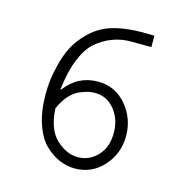

<svg xmlns="http://www.w3.org/2000/svg" viewBox="-95 -698 776 800"><g transform="rotate(15 293.0 -297.5)"><path d="M474.6 -606.4V-557.6Q429.7 -557.6 387.7 -558.1Q345.7 -558.6 307.1 -543.9Q268.6 -529.3 237.8 -502.4Q207 -475.6 185.1 -421.9Q163.1 -368.2 154.3 -290L156.2 -288.1Q210.9 -361.3 297.9 -361.3Q372.1 -361.3 420.4 -304.7Q468.8 -248 468.8 -171.9Q468.8 -96.7 419.4 -41.5Q370.1 13.7 295.9 13.7Q263.7 13.7 231.4 0.5Q199.2 -12.7 168.5 -41.5Q137.7 -70.3 118.7 -125.5Q99.6 -180.7 99.6 -253.9Q99.6 -279.3 102.1 -306.6Q104.5 -334 115.2 -379.4Q126 -424.8 144.5 -461.9Q163.1 -499 199.2 -534.7Q235.4 -570.3 284.2 -587.9Q355.5 -612.3 474.6 -606.4ZM154.3 -207Q159.2 -117.2 203.6 -76.2Q248 -35.2 295.9 -35.2Q345.7 -35.2 380.9 -72.3Q416 -109.4 416 -171.9Q416 -229.5 382.8 -271Q349.6 -312.5 297.9 -312.5Q285.2 -312.5 272 -310.1Q258.8 -307.6 235.4 -298.3Q211.9 -289.1 190.4 -265.6Q168.9 -242.2 154.3 -207Z"/></g></svg>

Font: Thabit
Style: Regular
Weight: 500
Designer: Regenerated by Nadim Shaikli
Foundry: MAK Alagha
Version: 0.01